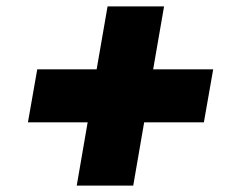

<svg xmlns="http://www.w3.org/2000/svg" viewBox="-20 -572 711 598"><path d="M67 -191 96 -356H281L315 -552H491L457 -356H644L615 -191H429L395 6H219L253 -191Z"/></svg>

Font: Jost* Heavy
Style: Italic
Weight: 800
Italic angle: -10°
Version: Version 3.7